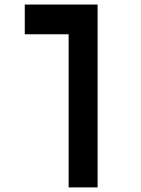

<svg xmlns="http://www.w3.org/2000/svg" viewBox="-20 -606 626 851"><path d="M412.6 224.6V-585.9H89.8V-454.1H284.2V224.6Z"/></svg>

Font: Cascadia Code
Style: Bold
Weight: 700
Monospace: yes
Designer: Aaron Bell
Foundry: Saja Typeworks
Version: Version 2404.023